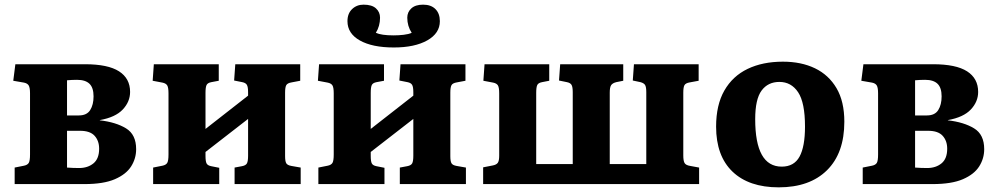

<svg xmlns="http://www.w3.org/2000/svg" viewBox="-20 -791 4283 825"><path d="M43 0V-71L83 -79Q98 -82 103.5 -91Q109 -100 109 -127V-390Q109 -414 103.5 -423.5Q98 -433 83 -436L37 -444L46 -515H345Q444 -515 491.5 -484.5Q539 -454 539 -396Q539 -354 507.5 -320.5Q476 -287 409 -275V-274Q478 -266 521.5 -239.5Q565 -213 565 -150Q565 -110 543.5 -76Q522 -42 473.5 -21Q425 0 343 0ZM268 -295H319Q353 -295 367.5 -318Q382 -341 382 -377Q382 -414 364.5 -431Q347 -448 311 -448Q301 -448 289 -447.5Q277 -447 268 -446ZM320 -69Q357 -69 381.5 -89Q406 -109 406 -152Q406 -186 386.5 -207.5Q367 -229 324 -229H268V-71Q280 -70 294 -69.5Q308 -69 320 -69Z M638 0V-71L678 -79Q693 -82 698.5 -91Q704 -100 704 -127V-390Q704 -415 698.5 -424Q693 -433 678 -436L636 -444L641 -515H920V-444L888 -438Q872 -435 867.5 -425.5Q863 -416 863 -392V-237L1046 -380V-395Q1046 -417 1041 -426Q1036 -435 1021 -438L986 -445L991 -515H1270V-444L1233 -437Q1215 -434 1210 -425Q1205 -416 1205 -393V-120Q1205 -98 1210 -89.5Q1215 -81 1232 -78L1272 -71V0H988V-71L1020 -77Q1036 -80 1041 -89Q1046 -98 1046 -122V-280L863 -138V-121Q863 -98 867.5 -89Q872 -80 887 -77L922 -70V0Z M1348 0V-71L1388 -79Q1403 -82 1408.5 -91Q1414 -100 1414 -127V-390Q1414 -415 1408.5 -424Q1403 -433 1388 -436L1346 -444L1351 -515H1630V-444L1598 -438Q1582 -435 1577.5 -425.5Q1573 -416 1573 -392V-237L1756 -380V-395Q1756 -417 1751 -426Q1746 -435 1731 -438L1696 -445L1701 -515H1980V-444L1943 -437Q1925 -434 1920 -425Q1915 -416 1915 -393V-120Q1915 -98 1920 -89.5Q1925 -81 1942 -78L1982 -71V0H1698V-71L1730 -77Q1746 -80 1751 -89Q1756 -98 1756 -122V-280L1573 -138V-121Q1573 -98 1577.5 -89Q1582 -80 1597 -77L1632 -70V0ZM1672 -587Q1580 -587 1526.5 -617Q1473 -647 1473 -700Q1473 -733 1493 -752Q1513 -771 1542 -771Q1578 -771 1595.5 -755Q1613 -739 1613 -715Q1613 -679 1595 -650Q1619 -639 1671 -639Q1693 -639 1714.5 -641.5Q1736 -644 1749 -650Q1730 -679 1730 -715Q1730 -739 1747.5 -755Q1765 -771 1798 -771Q1832 -771 1851 -752Q1870 -733 1870 -700Q1870 -648 1816 -617.5Q1762 -587 1672 -587Z M2056 0V-72L2097 -80Q2113 -83 2119 -91.5Q2125 -100 2125 -122V-390Q2125 -415 2119.5 -424Q2114 -433 2099 -436L2057 -444L2062 -515H2340V-444L2309 -438Q2293 -435 2288.5 -425.5Q2284 -416 2284 -392V-86H2441V-395Q2441 -417 2436 -426Q2431 -435 2416 -438L2382 -445L2387 -515H2658V-444L2628 -438Q2612 -434 2606 -425Q2600 -416 2600 -393V-86H2757V-395Q2757 -417 2752 -425.5Q2747 -434 2732 -438L2699 -445L2704 -515H2982V-444L2944 -437Q2926 -434 2921 -425Q2916 -416 2916 -393V-123Q2916 -100 2921.5 -90.5Q2927 -81 2946 -78L2984 -71V0Z M3326 14Q3198 14 3127.5 -53.5Q3057 -121 3057 -247Q3057 -340 3092.5 -402Q3128 -464 3192.5 -495Q3257 -526 3344 -526Q3423 -526 3482 -497.5Q3541 -469 3574.5 -412Q3608 -355 3608 -268Q3608 -133 3533.5 -59.5Q3459 14 3326 14ZM3339 -75Q3392 -75 3415.5 -118Q3439 -161 3439 -247Q3439 -350 3409.5 -394.5Q3380 -439 3329 -439Q3280 -439 3252.5 -402Q3225 -365 3225 -279Q3225 -75 3339 -75Z M3687 0V-71L3727 -79Q3742 -82 3747.5 -91Q3753 -100 3753 -127V-390Q3753 -414 3747.5 -423.5Q3742 -433 3727 -436L3681 -444L3690 -515H3989Q4088 -515 4135.5 -484.5Q4183 -454 4183 -396Q4183 -354 4151.5 -320.5Q4120 -287 4053 -275V-274Q4122 -266 4165.5 -239.5Q4209 -213 4209 -150Q4209 -110 4187.5 -76Q4166 -42 4117.5 -21Q4069 0 3987 0ZM3912 -295H3963Q3997 -295 4011.5 -318Q4026 -341 4026 -377Q4026 -414 4008.5 -431Q3991 -448 3955 -448Q3945 -448 3933 -447.5Q3921 -447 3912 -446ZM3964 -69Q4001 -69 4025.5 -89Q4050 -109 4050 -152Q4050 -186 4030.5 -207.5Q4011 -229 3968 -229H3912V-71Q3924 -70 3938 -69.5Q3952 -69 3964 -69Z"/></svg>

Font: Literata 12pt
Style: Bold
Weight: 700
Designer: Latin by Veronika Burian and Jose Scaglione. Greek by Irene Vlachou. Cyrillic by Vera Evstafieva.
Foundry: TypeTogether
Version: Version 3.002